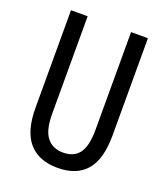

<svg xmlns="http://www.w3.org/2000/svg" viewBox="-134 -873 789 910"><g transform="rotate(20 261.0 -418.0)"><path d="M455 -290Q455 -169 406 -112.5Q357 -56 262 -56Q167 -56 117 -113Q67 -170 67 -289V-780H151V-288Q151 -206 180 -169.5Q209 -133 262 -133Q316 -133 343 -169Q370 -205 370 -289V-780H455Z"/></g></svg>

Font: Noto Sans Malayalam UI ExtraCondensed
Style: Regular
Weight: 400
Width: 2
Designer: Jelle Bosma - Monotype Design Team
Foundry: Monotype Imaging Inc.
Version: Version 2.104; ttfautohint (v1.8.4.7-5d5b)